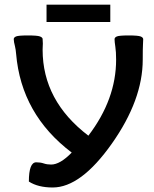

<svg xmlns="http://www.w3.org/2000/svg" viewBox="-20 -809 670 838"><path d="M210 9.3Q146 9.3 106 -16.6Q106 -100.6 138.2 -100.6Q156.7 -100.6 170.9 -95.7Q185.1 -90.8 203.1 -90.8Q242.2 -90.8 293 -143.1Q72.8 -309.6 50.3 -574.2Q48.8 -592.8 45.4 -606.9Q40 -627 40 -638.2Q40 -645.5 50 -649.9Q60.1 -654.3 101.6 -654.3Q143.6 -654.3 154.5 -649.9Q165.5 -645.5 166 -639.2Q167 -627.9 167 -618.7Q167 -612.8 166.5 -606.4Q166 -600.1 166 -591.8Q166 -369.1 365.7 -216.8Q486.8 -375.5 486.8 -548.8Q486.8 -583 483.4 -605Q480 -627 480 -638.2Q480 -645.5 490 -649.9Q500 -654.3 541.5 -654.3Q582.5 -654.3 593.8 -649.9Q605 -645.5 605 -637.7Q605 -627.9 604 -613.5Q603 -599.1 603 -548.8Q603 -373 468 -181.9Q333 9.3 210 9.3ZM461.4 -712.9H183.1V-788.6H461.4Z"/></svg>

Font: Bainsley
Style: Bold
Weight: 700
Designer: Paul James MIller
Foundry: High-Logic / Made with FontCreator
Version: Version 1.411;March 28, 2021;FontCreator 13.0.0.2683 64-bit